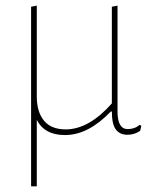

<svg xmlns="http://www.w3.org/2000/svg" viewBox="-20 -473 539 678"><path d="M475.1 -11.2Q455.1 2.9 430.2 2.9Q403.3 2.9 389.2 -15.6Q375 -34.2 375 -79.1H371.1Q333 -39.1 292.5 -17.6Q252 3.9 209 3.9Q137.2 3.9 109.9 -49.8V185.1H89.8V-449.2L109.9 -453.1V-132.8Q109.9 -76.7 136.2 -45.9Q161.6 -16.1 211.9 -16.1Q293.9 -16.1 375 -107.9V-449.2L395 -453.1V-79.1Q395 -17.1 431.2 -17.1Q441.9 -17.1 452.6 -20.5Q464.4 -24.4 473.1 -32.2L479 -28.8Z"/></svg>

Font: Datalegreya
Style: Gradient
Weight: 400
Designer: Figs Lab
Foundry: Figs Lab
Version: Version 1.002;PS 001.002;hotconv 1.0.70;makeotf.lib2.5.58329